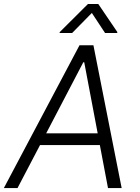

<svg xmlns="http://www.w3.org/2000/svg" viewBox="-37 -958 714 978"><path d="M-17.4 0 367.9 -727.3H438.9L582.7 0H513.1L471.6 -219.1H166.9L52.2 0ZM460.6 -278.8 392 -641H387.4L198.2 -278.8ZM266.3 -789.8 267.4 -794.7 410.9 -937.5H463.8L560.7 -794.7L560 -789.8H498.2L430.8 -892L330.3 -789.8Z"/></svg>

Font: Inter P Light
Style: Italic
Weight: 300
Italic angle: 9.39999°
Designer: Rasmus Andersson
Foundry: rsms
Version: Version 3.018;git-588b23468